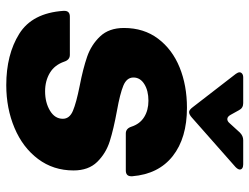

<svg xmlns="http://www.w3.org/2000/svg" viewBox="-114 -690 815 628"><g transform="rotate(90 294.0 -375.5)"><path d="M15 -175V-178Q15 -196 34 -196H159Q175 -196 181 -178Q192 -146 218 -130.5Q244 -115 278 -115Q315 -115 341.5 -131Q368 -147 368 -173Q368 -195 342 -206Q316 -217 261 -228Q204 -239 165 -252.5Q126 -266 98.5 -295Q71 -324 71 -373Q71 -438 106 -484.5Q141 -531 200 -555Q259 -579 332 -579Q431 -579 490 -532.5Q549 -486 556 -400V-397Q556 -379 537 -379H416Q400 -379 394 -397Q385 -425 362.5 -439Q340 -453 309 -453Q276 -453 254.5 -439.5Q233 -426 233 -404Q233 -382 259.5 -371Q286 -360 342 -350Q402 -339 441.5 -326.5Q481 -314 509 -285.5Q537 -257 537 -208Q537 -142 499.5 -92Q462 -42 398 -15Q334 12 258 12Q158 12 90 -30.5Q22 -73 15 -175ZM330 -598 221 -739Q216 -746 216 -751Q216 -756 220.5 -759.5Q225 -763 233 -763H317Q333 -763 340 -749L355 -722Q361 -711 369 -711Q376 -711 382 -718L413 -752Q424 -763 438 -763H517Q525 -763 529.5 -760Q534 -757 534 -752Q534 -746 526 -738L364 -595Q354 -586 346 -586Q339 -586 330 -598Z"/></g></svg>

Font: Open Sauce Two Black Italic
Style: Regular
Weight: 900
Italic angle: -10°
Designer: Alfredo Marco Pradil
Foundry: Creative Sauce Fz LLC
Version: Version 1.477